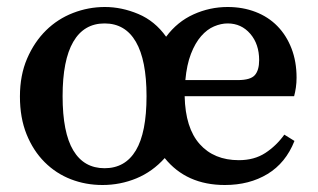

<svg xmlns="http://www.w3.org/2000/svg" viewBox="-20 -514 908 549"><path d="M660 -285Q696 -285 708.5 -299Q721 -313 721 -342Q721 -388 695.5 -417.5Q670 -447 631 -447Q612 -447 592 -438.5Q572 -430 555 -410.5Q538 -391 526 -360Q514 -329 510 -285ZM279 -33Q338 -33 368.5 -84Q399 -135 399 -239Q399 -342 368.5 -394.5Q338 -447 279 -447Q220 -447 189.5 -394.5Q159 -342 159 -239Q159 -135 189.5 -84Q220 -33 279 -33ZM508 -239Q510 -148 551 -102Q592 -56 663 -56Q707 -56 738.5 -76.5Q770 -97 793 -129L822 -111Q797 -48 745 -16.5Q693 15 623 15Q513 15 451 -62Q416 -23 370 -4Q324 15 273 15Q225 15 182.5 -1.5Q140 -18 107.5 -50.5Q75 -83 56 -130Q37 -177 37 -238Q37 -299 57.5 -346.5Q78 -394 111.5 -427Q145 -460 189 -477Q233 -494 280 -494Q328 -494 375.5 -474Q423 -454 455 -409Q487 -452 533.5 -473Q580 -494 631 -494Q674 -494 710.5 -480Q747 -466 773 -439.5Q799 -413 813.5 -375.5Q828 -338 828 -292Q828 -277 826 -263.5Q824 -250 821 -239Z"/></svg>

Font: Source Serif Pro Semibold
Style: Regular
Weight: 600
Designer: Frank Grießhammer
Foundry: Adobe Systems Incorporated
Version: Version 1.014;PS Version 1.0;hotconv 1.0.73;makeotf.lib2.5.5